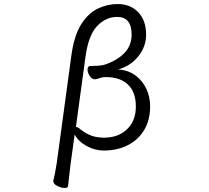

<svg xmlns="http://www.w3.org/2000/svg" viewBox="-20 -732 1040 954"><path d="M318 193Q317 202 301 202Q285 202 265 192Q245 182 245 169V165Q248 154 253 129.5Q258 105 262 78L335 -459Q349 -558 384.5 -613Q420 -668 467.5 -690Q515 -712 564 -712Q628 -712 667 -671Q706 -630 706 -560Q706 -501 667.5 -452.5Q629 -404 567 -387Q619 -383 654 -356.5Q689 -330 707.5 -290Q726 -250 726 -204Q726 -135 696 -85.5Q666 -36 614 -10Q562 16 495 16Q452 16 410.5 -6.5Q369 -29 351 -64L330 88ZM357 -100Q358 -100 358.5 -100.5Q359 -101 360 -101Q365 -101 370.5 -96.5Q376 -92 384 -86Q409 -67 435.5 -57.5Q462 -48 497 -48Q568 -48 611.5 -90Q655 -132 655 -203Q655 -274 616 -311.5Q577 -349 506 -349Q493 -349 481.5 -346Q470 -343 460 -339Q457 -338 452 -338Q436 -338 425.5 -355Q415 -372 415 -386Q415 -404 429 -404Q446 -404 468 -405.5Q490 -407 501 -411Q563 -432 598.5 -469Q634 -506 634 -560Q634 -648 562 -648Q507 -648 463.5 -603.5Q420 -559 405 -452Z"/></svg>

Font: Moon Stars Kai T
Style: Regular
Weight: 400
Designer: GuiWonder
Version: Version 1.101